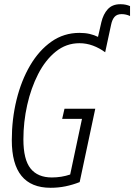

<svg xmlns="http://www.w3.org/2000/svg" viewBox="-20 -881 637 911"><path d="M220 10Q36 10 36 -216Q36 -316 58.5 -407.5Q81 -499 123 -570.5Q165 -642 224 -683.5Q283 -725 357 -725Q384 -725 405.5 -720Q427 -715 445 -706L461 -776Q470 -814 491.5 -837.5Q513 -861 551 -861Q566 -861 577 -858.5Q588 -856 597 -852V-805Q578 -814 557 -814Q535 -814 523.5 -801Q512 -788 507 -763L479 -633Q452 -653 421 -664.5Q390 -676 357 -676Q294 -676 244.5 -636Q195 -596 161 -529.5Q127 -463 109 -382.5Q91 -302 91 -220Q91 -124 125 -81.5Q159 -39 226 -39Q272 -39 313 -53L369 -317H275L286 -365H432L358 -17Q325 -4 291 3Q257 10 220 10Z"/></svg>

Font: Noto Sans ExtraCondensed Light
Style: Italic
Weight: 300
Width: 2
Italic angle: -12°
Designer: Monotype Design Team
Foundry: Monotype Imaging Inc.
Version: Version 2.013; ttfautohint (v1.8.4.7-5d5b)